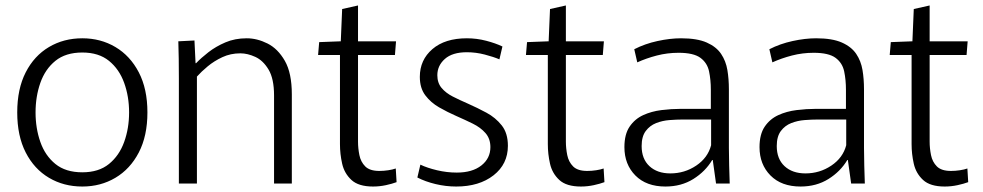

<svg xmlns="http://www.w3.org/2000/svg" viewBox="-20 -671 3593 702"><path d="M281 11Q213 11 159 -21Q105 -53 74 -113.5Q43 -174 43 -260Q43 -346 74 -406.5Q105 -467 159 -499Q213 -531 281 -531Q348 -531 402 -499Q456 -467 487.5 -406.5Q519 -346 519 -260Q519 -174 487.5 -113.5Q456 -53 402 -21Q348 11 281 11ZM281 -41Q341 -41 378.5 -71.5Q416 -102 434 -152Q452 -202 452 -260Q452 -318 434 -368Q416 -418 378.5 -448.5Q341 -479 281 -479Q220 -479 182.5 -448.5Q145 -418 127.5 -368Q110 -318 110 -260Q110 -202 127.5 -152Q145 -102 182.5 -71.5Q220 -41 281 -41Z M634 -384Q634 -424 633.5 -456.5Q633 -489 632 -520L691 -523L695 -440H697Q715 -459 742 -480Q769 -501 804 -516Q839 -531 882 -531Q920 -531 958 -512Q996 -493 1021.5 -448.5Q1047 -404 1047 -326V0H982V-322Q982 -383 962 -416.5Q942 -450 913.5 -463Q885 -476 859 -476Q823 -476 793 -462Q763 -448 739.5 -428.5Q716 -409 700 -391V0H634Z M1344 11Q1291 11 1265 -13Q1239 -37 1231 -72.5Q1223 -108 1223 -144V-470H1143L1147 -517L1226 -520L1231 -638L1289 -651V-520H1428L1424 -470H1289V-153Q1289 -129 1294 -104Q1299 -79 1315.5 -62.5Q1332 -46 1367 -46Q1383 -46 1399.5 -48.5Q1416 -51 1427 -55L1430 -5Q1414 1 1391 6Q1368 11 1344 11Z M1648 11Q1610 11 1572.5 2Q1535 -7 1506 -22L1517 -69Q1542 -57 1578 -48.5Q1614 -40 1650 -40Q1707 -40 1740 -66Q1773 -92 1773 -133Q1773 -164 1755 -184.5Q1737 -205 1708.5 -219Q1680 -233 1648 -247Q1616 -261 1585.5 -278.5Q1555 -296 1535 -322.5Q1515 -349 1515 -390Q1515 -452 1561 -491.5Q1607 -531 1687 -531Q1723 -531 1757.5 -522Q1792 -513 1817 -501L1806 -454Q1785 -463 1752.5 -471.5Q1720 -480 1687 -480Q1634 -480 1606.5 -455.5Q1579 -431 1579 -396Q1579 -368 1594.5 -349.5Q1610 -331 1635.5 -318Q1661 -305 1691 -292Q1725 -277 1758.5 -259Q1792 -241 1814.5 -212.5Q1837 -184 1837 -138Q1837 -71 1784.5 -30Q1732 11 1648 11Z M2104 11Q2051 11 2025 -13Q1999 -37 1991 -72.5Q1983 -108 1983 -144V-470H1903L1907 -517L1986 -520L1991 -638L2049 -651V-520H2188L2184 -470H2049V-153Q2049 -129 2054 -104Q2059 -79 2075.5 -62.5Q2092 -46 2127 -46Q2143 -46 2159.5 -48.5Q2176 -51 2187 -55L2190 -5Q2174 1 2151 6Q2128 11 2104 11Z M2413 11Q2343 11 2303 -29.5Q2263 -70 2263 -133Q2263 -180 2282 -208Q2301 -236 2331.5 -250Q2362 -264 2398.5 -268.5Q2435 -273 2469 -273H2579V-343Q2579 -379 2572.5 -410Q2566 -441 2541 -459.5Q2516 -478 2461 -478Q2420 -478 2381.5 -468Q2343 -458 2310 -443L2299 -491Q2338 -511 2384 -521Q2430 -531 2470 -531Q2529 -531 2564 -515.5Q2599 -500 2616.5 -474Q2634 -448 2639.5 -415Q2645 -382 2645 -345V-130Q2645 -101 2646 -65Q2647 -29 2648 0H2598L2586 -86H2584Q2559 -44 2515 -16.5Q2471 11 2413 11ZM2431 -37Q2483 -37 2525.5 -65.5Q2568 -94 2580 -140V-234H2476Q2454 -234 2428 -232Q2402 -230 2379 -221Q2356 -212 2341 -192Q2326 -172 2326 -137Q2326 -90 2354.5 -63.5Q2383 -37 2431 -37Z M2907 11Q2837 11 2797 -29.5Q2757 -70 2757 -133Q2757 -180 2776 -208Q2795 -236 2825.5 -250Q2856 -264 2892.5 -268.5Q2929 -273 2963 -273H3073V-343Q3073 -379 3066.5 -410Q3060 -441 3035 -459.5Q3010 -478 2955 -478Q2914 -478 2875.5 -468Q2837 -458 2804 -443L2793 -491Q2832 -511 2878 -521Q2924 -531 2964 -531Q3023 -531 3058 -515.5Q3093 -500 3110.5 -474Q3128 -448 3133.5 -415Q3139 -382 3139 -345V-130Q3139 -101 3140 -65Q3141 -29 3142 0H3092L3080 -86H3078Q3053 -44 3009 -16.5Q2965 11 2907 11ZM2925 -37Q2977 -37 3019.5 -65.5Q3062 -94 3074 -140V-234H2970Q2948 -234 2922 -232Q2896 -230 2873 -221Q2850 -212 2835 -192Q2820 -172 2820 -137Q2820 -90 2848.5 -63.5Q2877 -37 2925 -37Z M3434 11Q3381 11 3355 -13Q3329 -37 3321 -72.5Q3313 -108 3313 -144V-470H3233L3237 -517L3316 -520L3321 -638L3379 -651V-520H3518L3514 -470H3379V-153Q3379 -129 3384 -104Q3389 -79 3405.5 -62.5Q3422 -46 3457 -46Q3473 -46 3489.5 -48.5Q3506 -51 3517 -55L3520 -5Q3504 1 3481 6Q3458 11 3434 11Z"/></svg>

Font: Murecho Light
Style: Regular
Weight: 300
Designer: Neil Summerour
Foundry: Positype
Version: Version 1.010; ttfautohint (v1.8.3)